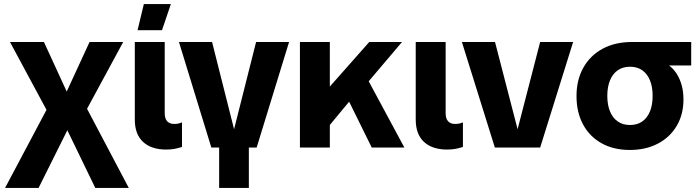

<svg xmlns="http://www.w3.org/2000/svg" viewBox="-20 -730 3454 950"><path d="M5 200 210.1 -186.5 29.4 -522.2H197.4L310.1 -277.1L423.1 -522.2H589.6L410.7 -191.7L617.3 200H451.5L313.2 -85.5L170.8 200Z M802 10Q729.1 10 688 -27.7Q647 -65.4 647 -138.3V-522.2H795V-170.8Q795 -143.5 807 -130.1Q819 -116.7 842.5 -116.7Q850.7 -116.7 860.1 -118.3Q869.4 -120 880.5 -124.5V-2.9Q860 3.6 842.3 6.8Q824.5 10 802 10ZM660.6 -580.5 691.8 -710H825.5L781.5 -580.5Z M1025.7 0 865.4 -522.2H1029.3L1138.2 -90.6L1247.1 -522.2H1410.3L1249.9 0ZM1064.3 200V-21H1211.3V200Z M1576.3 -68.6V-289.5H1601.2L1807 -522.2H1969.2L1760.9 -276.7L1739.8 -265.9ZM1464 0V-522.2H1612V0ZM1819.4 0 1677.6 -287.4 1758.1 -413.7 1980.8 0Z M2192 10Q2119.1 10 2078 -27.7Q2037 -65.4 2037 -138.3V-522.2H2185V-170.8Q2185 -143.5 2197 -130.1Q2209 -116.7 2232.5 -116.7Q2240.7 -116.7 2250.1 -118.3Q2259.4 -120 2270.5 -124.5V-2.9Q2250 3.6 2232.3 6.8Q2214.5 10 2192 10Z M2428.5 0 2265.4 -522.2H2429.3L2541 -90.6L2652.6 -522.2H2815.8L2652.7 0Z M3096.4 12Q3015.1 12 2955.6 -21.7Q2896.1 -55.4 2864.3 -115.4Q2832.5 -175.3 2832.5 -254.9Q2832.5 -334.8 2866.3 -395.1Q2900 -455.4 2961.6 -488.8Q3023.3 -522.2 3107.2 -522.2H3400V-406.1H3290.6Q3312.7 -389.1 3328.2 -364.9Q3343.8 -340.6 3352.7 -309Q3361.7 -277.3 3361.7 -237.6Q3361.7 -163.8 3328.4 -107.4Q3295.2 -51.1 3235.5 -19.6Q3175.8 12 3096.4 12ZM3097.1 -111.5Q3132.8 -111.5 3157.6 -128.8Q3182.5 -146.1 3195.9 -178.6Q3209.2 -211.1 3209.2 -255.5Q3209.2 -300.2 3195.9 -332.7Q3182.5 -365.2 3157.6 -382.5Q3132.8 -399.8 3097.1 -399.8Q3062.1 -399.8 3036.9 -382.5Q3011.7 -365.2 2998.3 -332.7Q2984.9 -300.2 2984.9 -255.5Q2984.9 -211.1 2998.3 -178.6Q3011.7 -146.1 3036.9 -128.8Q3062.1 -111.5 3097.1 -111.5Z"/></svg>

Font: TikTok Sans Light
Style: Regular
Weight: 300
Version: Version 4.000